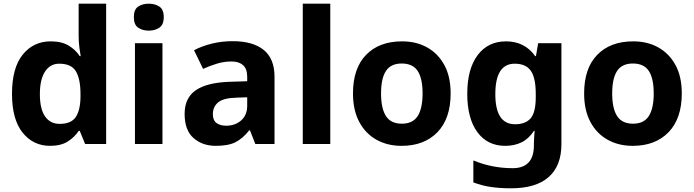

<svg xmlns="http://www.w3.org/2000/svg" viewBox="-20 -780 3758 1040"><path d="M251 10Q160 10 102.5 -61.5Q45 -133 45 -272Q45 -412 103 -484Q161 -556 255 -556Q314 -556 352 -533Q390 -510 412 -476H417Q414 -492 410 -522.5Q406 -553 406 -585V-760H555V0H441L412 -71H406Q384 -37 347 -13.5Q310 10 251 10ZM303 -109Q365 -109 390 -145.5Q415 -182 416 -255V-271Q416 -351 391.5 -393Q367 -435 301 -435Q252 -435 224 -392.5Q196 -350 196 -270Q196 -190 224 -149.5Q252 -109 303 -109Z M786 -760Q819 -760 843 -744.5Q867 -729 867 -687Q867 -646 843 -630Q819 -614 786 -614Q752 -614 728.5 -630Q705 -646 705 -687Q705 -729 728.5 -744.5Q752 -760 786 -760ZM860 -546V0H711V-546Z M1240 -557Q1350 -557 1408.5 -509.5Q1467 -462 1467 -364V0H1363L1334 -74H1330Q1295 -30 1256 -10Q1217 10 1149 10Q1076 10 1028 -32.5Q980 -75 980 -163Q980 -250 1041 -291.5Q1102 -333 1224 -337L1319 -340V-364Q1319 -407 1296.5 -427Q1274 -447 1234 -447Q1194 -447 1156 -435.5Q1118 -424 1080 -407L1031 -508Q1075 -531 1128.5 -544Q1182 -557 1240 -557ZM1261 -251Q1189 -249 1161 -225Q1133 -201 1133 -162Q1133 -128 1153 -113.5Q1173 -99 1205 -99Q1253 -99 1286 -127.5Q1319 -156 1319 -208V-253Z M1769 0H1620V-760H1769Z M2421 -274Q2421 -138 2349.5 -64Q2278 10 2155 10Q2079 10 2019.5 -23Q1960 -56 1926 -119.5Q1892 -183 1892 -274Q1892 -410 1963 -483Q2034 -556 2158 -556Q2235 -556 2294 -523Q2353 -490 2387 -427.5Q2421 -365 2421 -274ZM2044 -274Q2044 -193 2070.5 -151.5Q2097 -110 2157 -110Q2216 -110 2242.5 -151.5Q2269 -193 2269 -274Q2269 -355 2242.5 -395.5Q2216 -436 2156 -436Q2097 -436 2070.5 -395.5Q2044 -355 2044 -274Z M2721 -556Q2822 -556 2879 -476H2883L2895 -546H3021V1Q3021 118 2952 179Q2883 240 2748 240Q2690 240 2640.5 233Q2591 226 2544 208V89Q2645 131 2757 131Q2872 131 2872 7V-4Q2872 -21 2873.5 -39Q2875 -57 2876 -71H2872Q2844 -28 2805 -9Q2766 10 2717 10Q2620 10 2565.5 -64.5Q2511 -139 2511 -272Q2511 -406 2567 -481Q2623 -556 2721 -556ZM2768 -435Q2663 -435 2663 -270Q2663 -107 2770 -107Q2827 -107 2854.5 -139.5Q2882 -172 2882 -253V-271Q2882 -359 2855 -397Q2828 -435 2768 -435Z M3673 -274Q3673 -138 3601.5 -64Q3530 10 3407 10Q3331 10 3271.5 -23Q3212 -56 3178 -119.5Q3144 -183 3144 -274Q3144 -410 3215 -483Q3286 -556 3410 -556Q3487 -556 3546 -523Q3605 -490 3639 -427.5Q3673 -365 3673 -274ZM3296 -274Q3296 -193 3322.5 -151.5Q3349 -110 3409 -110Q3468 -110 3494.5 -151.5Q3521 -193 3521 -274Q3521 -355 3494.5 -395.5Q3468 -436 3408 -436Q3349 -436 3322.5 -395.5Q3296 -355 3296 -274Z"/></svg>

Font: Noto Sans Myanmar
Style: Bold
Weight: 700
Designer: Monotype Design Team
Foundry: Monotype Imaging Inc.
Version: Version 2.107; ttfautohint (v1.8.4.7-5d5b)